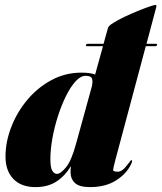

<svg xmlns="http://www.w3.org/2000/svg" viewBox="-20 -755 662 785"><path d="M331.5 -571Q333 -576 339.5 -576H403.5L421.5 -641Q424 -649.5 442.8 -661.2Q461.5 -673 488.2 -685.8Q515 -698.5 542.5 -709.8Q570 -721 590.5 -728Q611 -735 616 -735Q621.5 -735 618 -722.5L579 -576H617.5Q623.5 -576 622 -571Q620.5 -566 614.5 -566H576L452.5 -104Q443 -68 442.5 -60.5Q442 -53 462 -53Q472 -53 482.5 -61.5Q493 -70 508.5 -91Q513 -97 514.2 -98.5Q515.5 -100 517.5 -100Q523.5 -100 516.5 -85Q498.5 -45.5 455.2 -17.8Q412 10 348 10Q304 10 286.2 -7Q268.5 -24 268.5 -51Q268.5 -63 270 -76Q247 -37 211.8 -13.5Q176.5 10 125.5 10Q66.5 10 34.5 -23.5Q2.5 -57 2.5 -115Q2.5 -174.5 25.8 -235Q49 -295.5 91 -346Q133 -396.5 189.8 -427.2Q246.5 -458 313 -458Q347.5 -458 369 -450.5L401 -566H336.5Q330 -566 331.5 -571ZM186 -104Q186 -69 194 -56.5Q202 -44 213 -44Q227.5 -44 249.8 -70.8Q272 -97.5 291 -167.5L355.5 -401.5Q360 -420.5 356.5 -432.8Q353 -445 330 -445Q309.5 -445 289 -422.5Q268.5 -400 250 -362.8Q231.5 -325.5 217 -280.5Q202.5 -235.5 194.2 -189.5Q186 -143.5 186 -104Z"/></svg>

Font: Fraunces 144pt S000 Black
Style: Italic
Weight: 900
Italic angle: -16°
Version: Version 1.000; ttfautohint (v1.8.3)